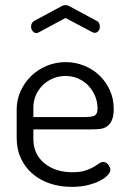

<svg xmlns="http://www.w3.org/2000/svg" viewBox="-20 -721 498 748"><path d="M131 -595Q129 -594 126.5 -593Q124 -592 122 -592Q114 -592 107.5 -599.5Q101 -607 101 -618Q101 -624 104 -630Q107 -636 114 -640L218 -696Q226 -701 235 -701Q244 -701 252 -696L356 -640Q363 -637 366 -630.5Q369 -624 369 -617Q369 -607 363 -600Q357 -593 349 -593Q347 -593 344 -594Q341 -595 339 -596L235 -651ZM236 -479Q273 -479 307 -465.5Q341 -452 366.5 -428Q392 -404 407.5 -370.5Q423 -337 423 -297Q423 -268 415.5 -252Q408 -236 396 -228Q384 -220 368 -218.5Q352 -217 336 -217H110V-180Q110 -120 153 -85Q196 -50 262 -50Q292 -50 311 -56Q330 -62 343 -69.5Q356 -77 365 -83.5Q374 -90 382 -90Q394 -90 402 -79Q410 -68 410 -59Q410 -50 399.5 -38.5Q389 -27 369.5 -17Q350 -7 322.5 0Q295 7 260 7Q213 7 173.5 -6.5Q134 -20 105.5 -45Q77 -70 61 -105Q45 -140 45 -183V-295Q45 -332 60 -365.5Q75 -399 101 -424.5Q127 -450 162 -464.5Q197 -479 236 -479ZM310 -265Q340 -265 350 -271.5Q360 -278 360 -299Q360 -323 351 -345.5Q342 -368 325.5 -386Q309 -404 286 -414.5Q263 -425 235 -425Q209 -425 186.5 -415.5Q164 -406 147 -389.5Q130 -373 120 -350.5Q110 -328 110 -303V-265Z"/></svg>

Font: AkaAcidDosis
Style: Regular
Weight: 400
Designer: Edgar Tolentino, Pablo Impallari, Igino Marini, Aka-Acid
Foundry: Edgar Tolentino, Pablo Impallari, Igino Marini, Cyberella
Version: Version 1.007